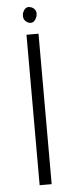

<svg xmlns="http://www.w3.org/2000/svg" viewBox="-55 -808 320 838"><g transform="rotate(-5 105.0 -389.5)"><path d="M84 -659.2V0H136.7V-659.2ZM133.8 -733.4Q142.6 -762.7 118.2 -775.4Q116.2 -776.4 115.2 -776.4Q90.8 -786.1 79.1 -758.8Q78.1 -756.8 77.1 -754.9Q70.3 -723.6 95.7 -711.9Q120.1 -702.1 131.8 -729.5Q132.8 -731.4 133.8 -733.4Z"/></g></svg>

Font: Yaldevi Colombo Light
Style: Regular
Weight: 300
Designer: Sol Matas, Denzil Rajitha, Kosala Senevirathne and Pathum Egodawatta
Foundry: Mooniak
Version: Version 1.020 ; ttfautohint (v1.6)